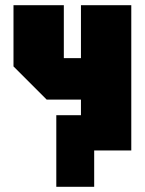

<svg xmlns="http://www.w3.org/2000/svg" viewBox="-20 -580 558 740"><path d="M486 -560V0H292V-196H160L32 -324V-560H226V-356H292V-560ZM197 140V-136H343V140Z"/></svg>

Font: Tektur Condensed ExtraBold
Style: Regular
Weight: 800
Width: 3
Designer: Adam Jagosz
Foundry: Adam Jagosz
Version: Version 1.005;gftools[0.9.30]